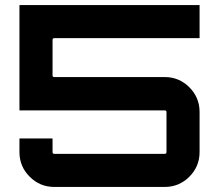

<svg xmlns="http://www.w3.org/2000/svg" viewBox="-20 -740 870 760"><path d="M188 -582V-441Q188 -435 195 -435H632Q689 -435 729.5 -394.5Q770 -354 770 -297V-138Q770 -81 729.5 -40.5Q689 0 632 0H195Q138 0 97.5 -40.5Q57 -81 57 -138V-192H188V-138Q188 -131 195 -131H632Q639 -131 639 -138V-297Q639 -303 632 -303H57V-720H770V-589H195Q188 -589 188 -582Z"/></svg>

Font: Orbitron
Style: Bold
Weight: 700
Designer: Matt McInerney
Foundry: Matt McInerney
Version: Version 001.001